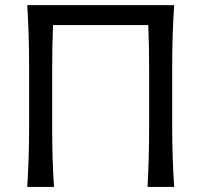

<svg xmlns="http://www.w3.org/2000/svg" viewBox="-20 -733 790 753"><path d="M655.3 -474.6V-235.4Q655.3 -115.2 663.1 0H558.6Q564.9 -114.3 564.9 -235.4V-461.4Q564.9 -557.6 561.5 -634.8H188Q184.6 -557.6 184.6 -461.4V-235.4Q184.6 -98.6 191.9 0H86.9Q94.2 -118.7 94.2 -235.4V-474.6Q94.2 -592.8 86.9 -712.9H663.1Q655.3 -596.2 655.3 -474.6Z"/></svg>

Font: Commissioner Flair
Style: Regular
Weight: 400
Designer: Kostas Bartsokas
Foundry: Kostas Bartsokas
Version: Version 1.000